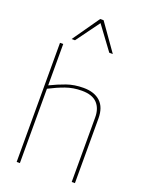

<svg xmlns="http://www.w3.org/2000/svg" viewBox="-173 -1036 860 1121"><g transform="rotate(20 257.0 -475.5)"><path d="M76 0V-740H96V-483Q145 -507 192 -523.5Q239 -540 296 -540Q363 -540 400.5 -505.5Q438 -471 438 -401V0H418V-401Q418 -457 387.5 -489Q357 -521 292 -521Q239 -521 192.5 -504.5Q146 -488 96 -462V0ZM132 -784 249 -951H270L388 -784H366L259 -929L153 -784Z"/></g></svg>

Font: Georama Thin
Style: Regular
Weight: 100
Designer: Jean-Baptiste Levee
Foundry: Production Type
Version: Version 1.000